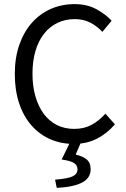

<svg xmlns="http://www.w3.org/2000/svg" viewBox="-20 -688 611 934"><path d="M338 12Q276 12 224 -11Q172 -34 133.5 -77.5Q95 -121 73.5 -184.5Q52 -248 52 -328Q52 -407 74 -470Q96 -533 135 -577Q174 -621 227 -644.5Q280 -668 343 -668Q403 -668 448.5 -643.5Q494 -619 523 -587L478 -533Q452 -561 419 -578Q386 -595 344 -595Q297 -595 259 -576.5Q221 -558 194 -523.5Q167 -489 152.5 -440Q138 -391 138 -330Q138 -268 152.5 -218.5Q167 -169 193 -134Q219 -99 256.5 -80Q294 -61 341 -61Q389 -61 425 -80.5Q461 -100 493 -135L539 -83Q500 -38 451 -13Q402 12 338 12ZM256 226 248 186Q311 181 334 169.5Q357 158 357 136Q357 116 340 105Q323 94 280 88L324 -3H377L348 64Q383 72 402 88Q421 104 421 135Q421 179 378.5 200.5Q336 222 256 226Z"/></svg>

Font: Source Sans Pro
Style: Regular
Weight: 400
Designer: Paul D. Hunt
Foundry: Adobe Systems Incorporated
Version: Version 2.021;PS 2.000;hotconv 1.0.86;makeotf.lib2.5.63406